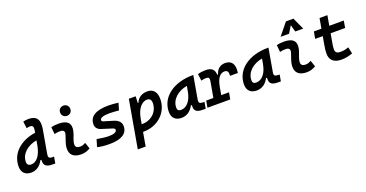

<svg xmlns="http://www.w3.org/2000/svg" viewBox="-41 -1692 5355 2813"><g transform="rotate(-20 2636.5 -285.0)"><path d="M168.5 10.3C250 10.3 315.4 -35.6 354 -114.7H371.1C359.9 -17.1 421.4 4.9 500.5 4.9H543.9L561.5 -96.2H537.6C479 -96.2 471.2 -117.7 480.5 -170.4L543 -525.9C569.3 -676.8 521 -742.7 395.5 -742.7C367.7 -742.7 339.8 -738.8 312.5 -731.9L326.7 -624.5C346.7 -630.4 364.3 -632.8 382.3 -632.8C421.4 -632.8 435.5 -608.4 425.8 -552.2L419.9 -519.5C187.5 -485.4 22.9 -342.3 22.9 -135.3C22.9 -43 75.7 10.3 168.5 10.3ZM384.3 -317.4C355 -180.7 292 -102.1 209 -102.1C167.5 -102.1 146 -123 146 -164.1C146 -286.1 253.4 -381.8 400.4 -408.2Z M1057.6 -129.4C1023.9 -109.9 1003.4 -102.5 971.2 -102.5C921.9 -102.5 897.5 -124 900.4 -166.5C904.8 -231 937.5 -278.8 953.1 -345.2C982.4 -465.3 925.8 -527.3 786.1 -527.3C747.6 -527.3 709 -524.4 670.9 -513.7L681.2 -404.3C710.9 -412.1 740.7 -415.5 770.5 -415.5C821.3 -415.5 842.3 -392.6 831.1 -349.1C816.4 -290.5 781.2 -224.1 776.9 -153.3C770 -46.4 830.1 9.8 952.1 9.8C1009.3 9.8 1051.3 -8.3 1091.3 -31.2ZM944.8 -592.3C991.2 -592.3 1024.4 -625.5 1024.4 -671.9C1024.4 -718.3 991.2 -751.5 944.8 -751.5C898.9 -751.5 865.2 -718.3 865.2 -671.9C865.2 -625.5 898.9 -592.3 944.8 -592.3Z M1391.1 9.8C1576.2 9.8 1672.9 -51.3 1672.9 -167.5C1672.9 -226.1 1634.8 -268.6 1562.5 -290.5L1419.9 -333.5C1401.4 -338.9 1390.6 -347.7 1390.6 -359.9C1390.6 -396 1441.9 -415 1540 -415C1578.6 -415 1629.4 -411.6 1686.5 -406.2L1718.3 -515.6C1665 -522.9 1610.8 -527.3 1561 -527.3C1366.2 -527.3 1264.6 -463.9 1264.6 -342.3C1264.6 -294.4 1291.5 -258.3 1344.7 -241.2L1510.7 -189C1532.2 -182.1 1544.4 -171.4 1544.4 -157.2C1544.4 -121.6 1498.5 -102.5 1411.1 -102.5C1375 -102.5 1314 -110.4 1234.4 -124L1200.2 -10.7C1245.1 2.4 1311 9.8 1391.1 9.8Z M1872.6 224.6 1910.2 9.8C1913.1 9.8 1916 9.8 1918.9 9.8C2143.6 9.8 2313 -148.9 2313 -359.4C2313 -466.8 2261.2 -527.3 2170.9 -527.3C2085.9 -527.3 2021.5 -486.8 1993.2 -414.6H1982.4L1986.8 -517.6H1880.4L1750 224.6ZM1930.2 -102.5 1945.3 -190.4C1975.1 -348.1 2053.7 -415 2125.5 -415C2166.5 -415 2189.9 -388.7 2189.9 -341.8C2189.9 -205.1 2082 -102.5 1938.5 -102.5C1935.5 -102.5 1932.6 -102.5 1930.2 -102.5Z M2512.7 10.3C2594.2 10.3 2660.6 -34.7 2700.7 -114.7H2716.8C2710 -44.9 2725.1 4.9 2843.3 4.9H2889.2L2906.7 -96.2H2884.8C2829.6 -96.2 2815.9 -113.3 2824.2 -161.6L2887.2 -522.5H2876C2585 -522.5 2365.2 -370.1 2365.2 -135.3C2365.2 -43 2418.9 10.3 2512.7 10.3ZM2544.4 -102.1C2507.3 -102.1 2488.3 -120.1 2488.3 -156.2C2488.3 -281.2 2597.2 -379.4 2744.1 -404.3L2730 -325.7C2705.1 -183.1 2633.3 -102.1 2544.4 -102.1Z M2918 0H3273.4L3292 -104.5H3170.9L3192.4 -227.5V-226.1C3217.8 -367.7 3271.5 -415 3335 -415C3377.9 -415 3396.5 -384.3 3387.7 -326.2H3510.7C3531.7 -456.5 3486.8 -527.3 3382.8 -527.3C3305.7 -527.3 3252 -482.9 3230.5 -405.3H3217.8C3215.8 -487.8 3171.4 -527.3 3079.6 -527.3C3036.6 -527.3 2996.1 -522 2956.5 -510.7L2969.7 -404.3C2996.6 -411.6 3022.9 -415.5 3049.3 -415.5C3086.9 -415.5 3099.6 -396 3092.3 -353L3048.3 -104.5H2936.5Z M3684.6 10.3C3766.1 10.3 3832.5 -34.7 3872.6 -114.7H3888.7C3881.8 -44.9 3897 4.9 4015.1 4.9H4061L4078.6 -96.2H4056.6C4001.5 -96.2 3987.8 -113.3 3996.1 -161.6L4059.1 -522.5H4047.9C3756.8 -522.5 3537.1 -370.1 3537.1 -135.3C3537.1 -43 3590.8 10.3 3684.6 10.3ZM3716.3 -102.1C3679.2 -102.1 3660.2 -120.1 3660.2 -156.2C3660.2 -281.2 3769 -379.4 3916 -404.3L3901.9 -325.7C3877 -183.1 3805.2 -102.1 3716.3 -102.1Z M4573.2 -129.4C4539.6 -109.9 4519 -102.5 4486.8 -102.5C4437.5 -102.5 4413.1 -124 4416 -166.5C4420.4 -231 4453.1 -278.8 4468.8 -345.2C4498 -465.3 4441.4 -527.3 4301.8 -527.3C4263.2 -527.3 4224.6 -524.4 4186.5 -513.7L4196.8 -404.3C4226.6 -412.1 4256.3 -415.5 4286.1 -415.5C4336.9 -415.5 4357.9 -392.6 4346.7 -349.1C4332 -290.5 4296.9 -224.1 4292.5 -153.3C4285.6 -46.4 4345.7 9.8 4467.8 9.8C4524.9 9.8 4566.9 -8.3 4606.9 -31.2ZM4548.3 -795.4H4430.7L4280.3 -609.9H4412.1L4479 -718.8L4508.8 -609.9H4632.8Z M5008.3 9.8C5079.6 9.8 5131.8 -5.4 5181.2 -23.4L5159.2 -126.5C5108.9 -108.4 5078.6 -102.5 5030.3 -102.5C4975.1 -102.5 4950.7 -123 4950.7 -169.9C4950.7 -206.1 4955.6 -231.9 4966.8 -295.4L4986.8 -408.2H5212.9L5231.9 -517.6H5005.9L5033.2 -673.8H4910.6L4883.3 -517.6H4765.6L4746.1 -408.2H4864.3L4844.2 -295.4C4831.5 -223.1 4827.6 -191.4 4827.6 -148.4C4827.6 -44.4 4890.1 9.8 5008.3 9.8Z"/></g></svg>

Font: Cascadia Mono SemiBold
Style: Italic
Weight: 600
Italic angle: -10°
Monospace: yes
Designer: Aaron Bell
Foundry: Saja Typeworks
Version: Version 2404.023